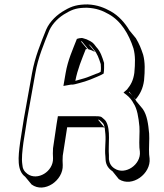

<svg xmlns="http://www.w3.org/2000/svg" viewBox="-20 -755 742 869"><path d="M284 -179H436C442 -179 448 -179 453 -178L424 -213H428C429 -212 429 -212 430 -212C434 -209 444 -200 447 -196C455 -183 455 -166 457 -148C460 -114 453 -81 457 -48L458 -30C460 -7 472 9 489 20L518 56C578 95 664 31 657 -38L655 -56C653 -80 657 -127 655 -151C651 -193 646 -234 626 -262L597 -297C594 -302 590 -309 585 -316L594 -305C614 -329 627 -354 632 -391C636 -436 637 -473 628 -507C618 -537 611 -555 595 -582L566 -617C546 -651 517 -684 481 -704C452 -720 421 -733 377 -735C333 -735 306 -728 274 -709C239 -690 205 -658 189 -621C165 -561 138 -497 125 -424L88 -218C82 -183 77 -146 71 -110C62 -43 56 17 94 45L123 80C180 122 267 62 264 -8C263 -18 263 -37 264 -50C271 -90 277 -138 284 -179ZM581 -320C576 -326 570 -333 563 -338L565 -340ZM321 -389C331 -442 350 -486 368 -532C370 -533 372 -533 375 -533L346 -568C348 -568 350 -568 351 -567L380 -532L393 -528C398 -525 404 -523 410 -520L381 -555C390 -550 398 -539 404 -531C420 -514 428 -490 436 -465C436 -456 438 -445 436 -434C440 -429 419 -422 415 -421L385 -409C371 -403 353 -398 338 -394ZM267 -366 301 -372C309 -372 313 -372 320 -374L339 -379C355 -383 374 -389 389 -395L418 -407C431 -412 438 -416 449 -422C452 -437 451 -459 451 -470C443 -496 435 -522 416 -542C410 -550 403 -561 390 -568C384 -571 377 -574 372 -577L359 -581C354 -583 352 -583 349 -583C342 -583 334 -581 328 -579C309 -530 287 -483 277 -424ZM220 -84C219 -70 219 -49 220 -39C222 22 149 65 104 32C89 21 82 8 81 -11C77 -38 81 -71 86 -110C93 -148 97 -184 103 -218L140 -424C152 -494 179 -557 203 -617C218 -650 248 -679 280 -696C310 -714 332 -720 374 -720C416 -718 444 -707 472 -691C528 -660 563 -601 584 -536C593 -503 592 -469 588 -425C583 -390 572 -371 555 -350L539 -336L552 -326C567 -315 579 -298 584 -288C601 -263 607 -224 611 -182C613 -160 609 -113 611 -87L613 -69C619 -10 547 39 499 8C483 -2 475 -16 473 -34V-52C469 -99 482 -167 460 -205C457 -211 446 -220 441 -224C434 -230 415 -229 409 -229H242C234 -185 227 -126 220 -84Z"/></svg>

Font: Blanket
Style: PosterObl
Weight: 900
Foundry: Cannot Into Space Fonts
Version: Version 0.9